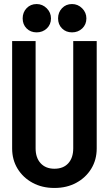

<svg xmlns="http://www.w3.org/2000/svg" viewBox="-20 -913 538 949"><path d="M342 -710H458V-179Q458 -123 431 -79Q404 -35 357 -9.5Q310 16 250 16H249H248Q188 16 141 -9.5Q94 -35 67 -79Q40 -123 40 -179V-710H156V-180Q156 -133 181 -106Q206 -79 249 -79Q293 -79 317.5 -106Q342 -133 342 -180ZM92 -822Q92 -852 111.5 -872.5Q131 -893 161 -893Q190 -893 211 -872Q232 -851 232 -822Q232 -792 211.5 -772.5Q191 -753 161 -753Q131 -753 111.5 -772.5Q92 -792 92 -822ZM267 -822Q267 -852 286.5 -872.5Q306 -893 336 -893Q365 -893 386 -872Q407 -851 407 -822Q407 -792 386.5 -772.5Q366 -753 336 -753Q306 -753 286.5 -772.5Q267 -792 267 -822Z"/></svg>

Font: Akshar Medium
Style: Regular
Weight: 500
Designer: Tall Chai
Foundry: Tall Chai
Version: Version 1.000